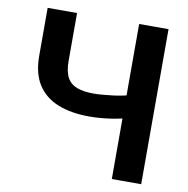

<svg xmlns="http://www.w3.org/2000/svg" viewBox="-80 -789 851 867"><g transform="rotate(10 346.0 -355.5)"><path d="M69.3 -710.9H204.1V-491.7Q204.1 -442.9 219 -415.5Q233.9 -388.2 264.2 -377Q294.4 -365.7 339.4 -365.7Q358.9 -365.7 382.6 -367.7Q406.2 -369.6 430.9 -372.8Q455.6 -376 478.3 -380.9Q501 -385.7 518.1 -391.6V-285.6Q501 -280.3 478.8 -275.4Q456.5 -270.5 432.4 -267.1Q408.2 -263.7 384 -262Q359.9 -260.3 339.4 -260.3Q256.8 -260.3 196 -284.2Q135.3 -308.1 102.3 -359.1Q69.3 -410.2 69.3 -491.7ZM488.8 -710.9H623.5V0H488.8Z"/></g></svg>

Font: Roboto SemiBold
Style: Regular
Weight: 600
Designer: Christian Robertson
Foundry: Google
Version: Version 3.009; 2024